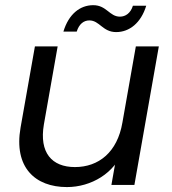

<svg xmlns="http://www.w3.org/2000/svg" viewBox="-20 -732 680 760"><path d="M608.7 -548.3H517.7L421 0H512ZM208.2 -548.3H118.2L61.4 -227C33.9 -69.8 118.7 8.5 245 8.5C340.1 8.5 434.7 -45.9 468.5 -140.1L464.5 -246.7C444.5 -129.1 370.2 -70.7 276.7 -70.7C184.9 -70.7 134.7 -127.8 153.7 -239.4ZM231 -607H283.7C293 -637 311.5 -651.2 333.7 -651.2C374.2 -651.2 386.2 -605 439.8 -605C491.9 -605 538 -640.8 558.8 -709.3H506.1C497.1 -679.8 476.6 -666.1 454.8 -666.1C413.1 -666.1 402.1 -711.5 349 -711.5C296.9 -711.5 252 -676.5 231 -607Z"/></svg>

Font: Poppins Devanagari Thin
Style: Italic
Weight: 100
Italic angle: -10°
Designer: Ninad Kale (Devanagari), Jonny Pinhorn (Latin)
Foundry: Indian Type Foundry
Version: 4.005